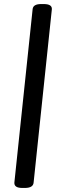

<svg xmlns="http://www.w3.org/2000/svg" viewBox="-20 -789 315 948"><path d="M90 139Q49 139 51 112L141 -743Q143 -769 183 -769H196Q238 -769 236 -743L146 112Q144 139 103 139Z"/></svg>

Font: Asap Semi Expanded Semi Expanded SemiBold
Style: Italic
Weight: 600
Width: 6
Italic angle: -6°
Designer: Pablo Cosgaya
Foundry: Omnibus-Type
Version: Version 3.001; ttfautohint (v1.8.4.7-5d5b)